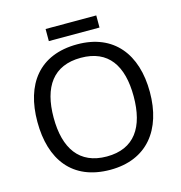

<svg xmlns="http://www.w3.org/2000/svg" viewBox="-123 -966 1027 1087"><g transform="rotate(-15 390.5 -422.5)"><path d="M539 -855H242V-784H539ZM720 -358C720 -580 606 -725 392 -725C168 -725 61 -578 61 -359C61 -138 168 10 391 10C606 10 720 -137 720 -358ZM156 -358C156 -538 230 -646 392 -646C553 -646 625 -538 625 -358C625 -178 553 -68 391 -68C230 -68 156 -178 156 -358Z"/></g></svg>

Font: Noto Sans Gurmukhi UI
Style: Regular
Weight: 400
Designer: Jelle Bosma - Monotype Design Team
Foundry: Monotype Imaging Inc.
Version: Version 2.004